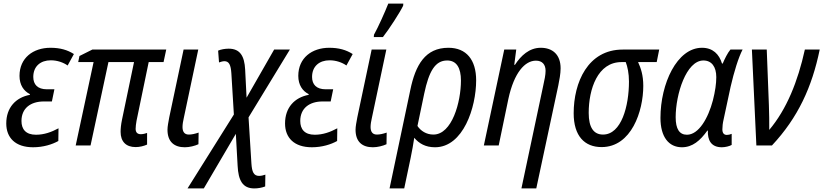

<svg xmlns="http://www.w3.org/2000/svg" viewBox="-20 -813 4601 1073"><path d="M165 10C222 10 272 -6 306 -25L307 -96C268 -75 227 -60 181 -60C124 -60 100 -91 100 -137C100 -208 151 -246 225 -246H270L284 -314H242C190 -314 166 -341 166 -383C166 -443 207 -476 264 -476C300 -476 334 -464 358 -447L393 -511C357 -534 316 -546 262 -546C165 -546 89 -489 89 -389C89 -338 113 -304 147 -287V-283C68 -268 15 -212 15 -123C15 -43 66 10 165 10Z M738 9C761 9 784 3 802 -5V-70C793 -67 780 -63 767 -63C748 -63 738 -73 738 -93C738 -105 740 -121 743 -138L811 -466H894L909 -536H496L424 -500L417 -466H503L403 0H486L586 -466H729L662 -145C656 -116 654 -94 654 -76C654 -22 684 9 738 9Z M1013 10C1039 10 1070 2 1089 -7L1090 -72C1069 -65 1052 -61 1035 -61C1010 -61 1000 -78 1000 -103C1000 -118 1003 -136 1007 -153L1088 -536H1006L926 -158C921 -131 916 -106 916 -88C916 -20 954 10 1013 10Z M1028 240H1119L1298 -65L1308 114C1312 194 1335 240 1401 240C1422 240 1444 236 1462 229L1463 163C1452 167 1439 170 1428 170C1398 170 1388 148 1385 100L1369 -157L1600 -536H1512L1358 -267L1350 -425C1346 -498 1323 -541 1258 -541C1238 -541 1214 -537 1199 -530L1204 -464C1213 -467 1224 -471 1234 -471C1260 -471 1270 -450 1273 -403L1287 -173Z M1723 10C1780 10 1830 -6 1864 -25L1865 -96C1826 -75 1785 -60 1739 -60C1682 -60 1658 -91 1658 -137C1658 -208 1709 -246 1783 -246H1828L1842 -314H1800C1748 -314 1724 -341 1724 -383C1724 -443 1765 -476 1822 -476C1858 -476 1892 -464 1916 -447L1951 -511C1915 -534 1874 -546 1820 -546C1723 -546 1647 -489 1647 -389C1647 -338 1671 -304 1705 -287V-283C1626 -268 1573 -212 1573 -123C1573 -43 1624 10 1723 10Z M2069 -606H2120C2154 -649 2216 -745 2233 -781L2234 -793H2150C2132 -747 2094 -662 2070 -619ZM2064 10C2090 10 2121 2 2140 -7L2141 -72C2120 -65 2103 -61 2086 -61C2061 -61 2051 -78 2051 -103C2051 -118 2054 -136 2058 -153L2139 -536H2057L1977 -158C1972 -131 1967 -106 1967 -88C1967 -20 2005 10 2064 10Z M2402 -61C2362 -61 2331 -82 2313 -109L2351 -291C2377 -413 2411 -475 2479 -475C2532 -475 2556 -433 2556 -363C2556 -242 2506 -61 2402 -61ZM2157 240H2239L2275 69C2283 28 2290 -6 2295 -43C2322 -11 2358 10 2411 10C2569 10 2641 -213 2641 -364C2641 -479 2586 -546 2486 -546C2357 -546 2302 -451 2273 -310Z M2894 240H2977L3100 -335C3106 -365 3113 -401 3113 -431C3113 -508 3068 -546 3002 -546C2938 -546 2891 -502 2858 -451H2854L2865 -536H2798L2684 0H2767L2821 -260C2853 -408 2914 -474 2975 -474C3011 -474 3029 -452 3029 -417C3029 -395 3023 -366 3016 -335Z M3342 9C3509 9 3575 -192 3575 -333C3575 -394 3561 -433 3546 -466H3650L3664 -536H3460C3265 -536 3186 -352 3186 -180C3186 -53 3247 9 3342 9ZM3350 -61C3298 -61 3270 -100 3270 -182C3270 -315 3320 -466 3453 -466H3477C3487 -440 3495 -403 3495 -357C3495 -221 3453 -61 3350 -61Z M3791 10C3850 10 3893 -27 3933 -83H3936C3934 -31 3953 10 4014 10C4033 10 4057 4 4069 -3V-65C4060 -61 4050 -59 4042 -59C4026 -59 4017 -69 4017 -90C4017 -105 4019 -125 4024 -146L4063 -328C4082 -411 4107 -492 4130 -536H4062C4046 -517 4030 -484 4019 -458H4015C3999 -510 3964 -546 3903 -546C3763 -546 3671 -345 3671 -154C3671 -47 3718 10 3791 10ZM3819 -60C3777 -60 3756 -92 3756 -158C3756 -286 3815 -475 3911 -475C3957 -475 3983 -440 3983 -382C3983 -346 3977 -303 3964 -252C3938 -153 3885 -60 3819 -60Z M4207 0H4294C4440 -156 4518 -327 4561 -536H4478C4439 -358 4376 -202 4279 -87C4279 -131 4279 -178 4277 -225L4265 -536H4182Z"/></svg>

Font: Noto Sans Display SemiCondensed
Style: Italic
Weight: 400
Width: 4
Italic angle: -12°
Designer: Monotype Design Team
Foundry: Monotype Imaging Inc.
Version: Version 1.900